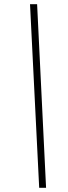

<svg xmlns="http://www.w3.org/2000/svg" viewBox="-20 -780 328 921"><path d="M168 121 124 -760H158L201 121Z"/></svg>

Font: Noto Serif ExtraLight
Style: Italic
Weight: 200
Italic angle: -12°
Designer: Monotype Design Team
Foundry: Monotype Imaging Inc.
Version: Version 2.014; ttfautohint (v1.8.4.7-5d5b)